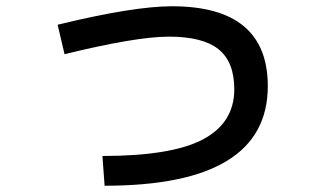

<svg xmlns="http://www.w3.org/2000/svg" viewBox="-20 -570 1040 613"><path d="M164 -491Q406 -550 529 -550Q835 -550 835 -295Q835 23 314 23L307 -72Q528 -72 628 -125Q728 -178 728 -285Q728 -372 678 -412.5Q628 -453 519 -453Q415 -453 186 -397Z"/></svg>

Font: Mplus 1p Medium
Style: Regular
Weight: 500
Version: Version 1.061